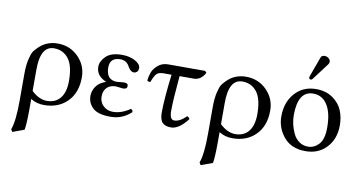

<svg xmlns="http://www.w3.org/2000/svg" viewBox="-85 -906 2566 1368"><g transform="rotate(10 1198.0 -222.0)"><path d="M148.9 207 64.9 237.8 54.2 220.2Q78.1 157.2 78.1 9.8V-184.1Q78.1 -248 88.6 -291.5Q99.1 -335 109.6 -350.1Q120.1 -365.2 138.2 -382.8Q193.4 -439 275.9 -439Q364.7 -439 425.3 -377.9Q485.8 -316.9 485.8 -231Q485.8 -119.1 421.4 -54.7Q356.9 9.8 253.9 9.8Q200.7 9.8 157.2 -17.1V61Q156.7 167 148.9 207ZM399.9 -189Q399.9 -300.8 360.4 -350.8Q320.8 -400.9 255.9 -400.9Q156.7 -400.9 157.2 -228V-75.2Q211.4 -23.4 268.1 -22.9Q331.1 -22.9 365.5 -65.9Q399.9 -108.9 399.9 -189Z M647.9 -121.1Q647.9 -81.1 676 -54.4Q704.1 -27.8 745.1 -27.8Q807.1 -27.8 869.1 -70.8Q883.3 -65.9 883.8 -49.8Q819.8 10.3 733.9 9.8Q644 9.8 606.4 -25.6Q568.8 -61 568.8 -112.8Q568.8 -147 589.8 -179.4Q610.8 -211.9 659.7 -229V-231Q587.9 -260.7 587.9 -327.1Q587.9 -366.2 625 -402.6Q662.1 -439 740.7 -439Q796.9 -439 836.4 -417Q876 -395 876 -367.2Q876 -347.2 866 -338.6Q856 -330.1 843.8 -330.1Q820.8 -330.1 801.8 -362.8Q780.8 -405.8 734.9 -405.8Q658.7 -405.8 658.7 -334Q658.7 -243.2 737.8 -243.2L761.7 -245.6Q785.6 -248 789.1 -248Q817.9 -248 817.9 -227.1Q817.9 -204.1 788.1 -204.1Q784.2 -204.1 762.9 -207Q741.7 -210 736.8 -210Q694.8 -210 671.4 -186.5Q647.9 -163.1 647.9 -121.1Z M1075.7 -429.2H1342.8L1354 -417Q1324.2 -360.8 1272 -360.8H1169.9Q1153.8 -185.1 1153.8 -107.9Q1153.8 -43 1186 -43Q1228 -43 1272.9 -88.9Q1288.1 -84 1292 -70.8Q1229 10.3 1172.9 9.8Q1129.9 9.8 1109.9 -11.2Q1089.8 -32.2 1089.8 -85Q1089.8 -177.7 1111.8 -360.8H1055.7Q1020.5 -360.8 1005.1 -345.9Q989.7 -331.1 971.7 -283.2Q953.6 -283.2 948.7 -291Q952.6 -324.2 963.1 -351.6Q973.6 -378.9 1003.2 -404.1Q1032.7 -429.2 1075.7 -429.2Z M1511.7 207 1427.7 237.8 1417 220.2Q1440.9 157.2 1440.9 9.8V-184.1Q1440.9 -248 1451.4 -291.5Q1461.9 -335 1472.4 -350.1Q1482.9 -365.2 1501 -382.8Q1556.2 -439 1638.7 -439Q1727.5 -439 1788.1 -377.9Q1848.6 -316.9 1848.6 -231Q1848.6 -119.1 1784.2 -54.7Q1719.7 9.8 1616.7 9.8Q1563.5 9.8 1520 -17.1V61Q1519.5 167 1511.7 207ZM1762.7 -189Q1762.7 -300.8 1723.1 -350.8Q1683.6 -400.9 1618.7 -400.9Q1519.5 -400.9 1520 -228V-75.2Q1574.2 -23.4 1630.9 -22.9Q1693.8 -22.9 1728.3 -65.9Q1762.7 -108.9 1762.7 -189Z M2163.6 -682.1Q2179.7 -682.1 2192.6 -671.6Q2205.6 -661.1 2205.6 -647Q2205.6 -635.7 2199.7 -628.9L2107.4 -506.8Q2101.6 -499 2095.7 -499Q2081.5 -499 2081.5 -512.2Q2081.5 -516.1 2083.5 -522L2135.7 -665Q2141.6 -682.1 2163.6 -682.1ZM1933.6 -205.1Q1933.6 -304.2 1988.8 -369.1Q2048.3 -439 2145.5 -439Q2217.3 -439 2266.8 -403.6Q2316.4 -368.2 2335.9 -319.1Q2355.5 -270 2355.5 -213.9Q2355.5 -109.4 2290.5 -45.9Q2233.4 10.3 2143.6 9.8Q2043.5 9.8 1988.5 -55.2Q1933.6 -120.1 1933.6 -205.1ZM2130.4 -403.8Q2019.5 -403.8 2019.5 -228Q2019.5 -195.8 2027.1 -162.8Q2034.7 -129.9 2049.6 -97.9Q2064.5 -65.9 2092.5 -45.4Q2120.6 -24.9 2157.7 -24.9Q2201.7 -24.9 2235.6 -61Q2269.5 -97.2 2269.5 -182.1Q2269.5 -289.1 2232.4 -346.4Q2195.3 -403.8 2130.4 -403.8Z"/></g></svg>

Font: Linux Libertine Capitals
Style: Small Caps
Weight: 400
Designer: Philipp H. Poll
Foundry: Philipp H. Poll
Version: Version 5.1.3